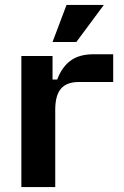

<svg xmlns="http://www.w3.org/2000/svg" viewBox="-20 -762 505 782"><path d="M67 0V-534H194V-438H213Q232 -489 267.5 -515Q303 -541 360 -541H441V-428H301Q252 -428 228.5 -401Q205 -374 205 -315V0ZM194 -591 251 -742H403L291 -591Z"/></svg>

Font: Mozilla Text ExtraLight
Style: Regular
Weight: 200
Designer: Studio DRAMA
Foundry: Studio DRAMA
Version: Version 1.000